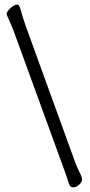

<svg xmlns="http://www.w3.org/2000/svg" viewBox="-20 -771 390 833"><path d="M38 -640Q26 -670 17.5 -688Q9 -706 9 -711.5Q9 -717 16.5 -726.5Q24 -736 35 -743.5Q46 -751 55 -751Q64 -751 70 -727Q76 -703 91 -660L305 -70Q315 -42 325.5 -22.5Q336 -3 336 8Q336 19 323 30.5Q310 42 297 42Q284 42 279 26Q271 -1 254 -47Z"/></svg>

Font: ToneOZ-Pinyin-WenKai-Regular
Style: Regular
Weight: 400
Designer: Fontworks Inc.
Foundry: ToneOZ
Version: Version 0.240331